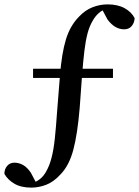

<svg xmlns="http://www.w3.org/2000/svg" viewBox="-33 -744 635 877"><path d="M110 113Q63 113 32.5 95Q2 77 -13 50Q-13 29 -0.5 14Q12 -1 33 -1Q53 -1 72 9.5Q91 20 108 45L138 102L97 98L108 94Q155 82 178 39Q193 13 202.5 -23.5Q212 -60 217.5 -112Q223 -164 228 -237L241 -400Q249 -501 268 -563.5Q287 -626 327 -667Q356 -698 390 -711Q424 -724 458 -724Q505 -724 536.5 -706.5Q568 -689 582 -661Q581 -640 568.5 -625Q556 -610 534 -610Q514 -610 495 -620.5Q476 -631 458 -655L427 -713L470 -709L458 -705Q435 -699 419 -685Q403 -671 392 -652Q376 -626 367 -592Q358 -558 352.5 -512Q347 -466 342 -402L331 -251Q321 -132 302 -60Q283 12 243 53Q212 87 178 100Q144 113 110 113ZM118 -388V-430H483V-388Z"/></svg>

Font: Noto Serif KR SemiBold
Style: Regular
Weight: 600
Designer: Ryoko NISHIZUKA 西塚涼子 (kana & ideographs); Frank Grießhammer (Latin, Greek & Cyrillic); Wenlong ZHANG 张文龙 (bopomofo); San
Foundry: Adobe
Version: Version 2.003-H1;hotconv 1.1.1;makeotfexe 2.6.0